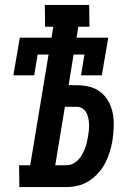

<svg xmlns="http://www.w3.org/2000/svg" viewBox="-20 -755 540 775"><path d="M58 0 57 -88H102L176 -535H132L118 -451H34L60 -603H188L195 -647H162L161 -735H340L341 -647H296L289 -603H417L391 -451H307L321 -535H277L257 -411H290Q317 -411 342.5 -404.5Q368 -398 387.5 -382Q407 -366 419 -343.5Q431 -321 435.5 -295.5Q440 -270 439 -243Q438 -216 434 -188Q430 -165 423 -142Q416 -119 405 -97.5Q394 -76 377 -57Q360 -38 339 -24.5Q318 -11 294.5 -5.5Q271 0 248 0ZM247 -88Q260 -88 272.5 -93.5Q285 -99 294.5 -108.5Q304 -118 310.5 -129.5Q317 -141 322 -153Q327 -165 330 -177.5Q333 -190 335 -203Q337 -215 338.5 -228Q340 -241 339.5 -253.5Q339 -266 336.5 -278Q334 -290 328.5 -300.5Q323 -311 312.5 -317.5Q302 -324 290 -324H242L203 -88Z"/></svg>

Font: Iosevka Curly Slab Semibold
Style: Italic
Weight: 600
Italic angle: -9°
Monospace: yes
Designer: Belleve Invis
Foundry: Belleve Invis
Version: Version 22.1.2; ttfautohint (v1.8.4)